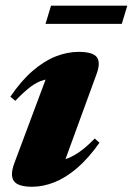

<svg xmlns="http://www.w3.org/2000/svg" viewBox="-20 -662 482 696"><path d="M32 -70.5 161 -415.5 194 -376.5Q163 -378.5 139 -372Q115 -365.5 91 -347.5Q67 -329.5 35.5 -296.5L17.5 -311.5Q57 -369.5 98.5 -405.2Q140 -441 182 -457.5Q224 -474 265 -474Q316.5 -474 331 -454.8Q345.5 -435.5 330 -393.5L200.5 -39L157.5 -77Q185.5 -76.5 210.8 -83.2Q236 -90 263.2 -108Q290.5 -126 323.5 -160L340.5 -144.5Q301 -88.5 260 -53.2Q219 -18 177.8 -1.5Q136.5 15 96.5 15Q45.5 15 30.5 -5.5Q15.5 -26 32 -70.5ZM145 -575.5 165 -641.5H441.5L421.5 -575.5Z"/></svg>

Font: Newsreader 36pt ExtraBold
Style: Italic
Weight: 800
Italic angle: -17°
Designer: Hugues Gentile
Foundry: Production Type
Version: Version 1.003